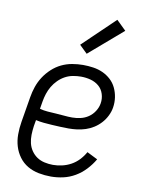

<svg xmlns="http://www.w3.org/2000/svg" viewBox="-86 -823 672 891"><g transform="rotate(10 250.0 -377.0)"><path d="M216 8Q187 8 158.5 2.5Q130 -3 106 -17Q82 -31 65.5 -53.5Q49 -76 41 -102.5Q33 -129 33 -158.5Q33 -188 38 -218L58 -338Q62 -363 70.5 -388Q79 -413 93.5 -435.5Q108 -458 128.5 -477Q149 -496 173 -507.5Q197 -519 223 -523.5Q249 -528 274 -528Q298 -528 322 -524.5Q346 -521 367 -511.5Q388 -502 405 -486.5Q422 -471 432 -450Q442 -429 445.5 -405.5Q449 -382 445 -357Q442 -338 432.5 -318.5Q423 -299 408.5 -283Q394 -267 376 -255.5Q358 -244 338 -237.5Q318 -231 298 -228.5Q278 -226 258 -226Q238 -226 218.5 -227Q199 -228 179.5 -229Q160 -230 140.5 -232Q121 -234 103 -238L98 -209Q95 -188 94.5 -167.5Q94 -147 98.5 -128Q103 -109 114 -93Q125 -77 140.5 -66.5Q156 -56 176 -51.5Q196 -47 216 -47Q237 -47 259 -52Q281 -57 301 -68Q321 -79 337 -96Q353 -113 364 -133L414 -108Q399 -82 377.5 -59Q356 -36 329.5 -20.5Q303 -5 274 1.5Q245 8 216 8ZM266 -279Q285 -279 305 -283.5Q325 -288 342 -299.5Q359 -311 370.5 -329Q382 -347 385 -366Q389 -389 382 -411Q375 -433 358.5 -447Q342 -461 320 -467Q298 -473 274 -473Q256 -473 236.5 -469.5Q217 -466 199.5 -456.5Q182 -447 167.5 -432.5Q153 -418 143 -401Q133 -384 127 -365.5Q121 -347 118 -329L112 -293Q130 -288 149.5 -286.5Q169 -285 188.5 -284Q208 -283 227.5 -281Q247 -279 266 -279ZM281 -582 244 -618 394 -762 439 -718Z"/></g></svg>

Font: Iosevka SS04 Light
Style: Italic
Weight: 300
Italic angle: -9°
Monospace: yes
Designer: Belleve Invis
Foundry: Belleve Invis
Version: Version 19.0.0; ttfautohint (v1.8.4)